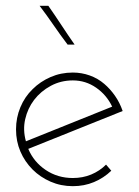

<svg xmlns="http://www.w3.org/2000/svg" viewBox="-20 -632 478 659"><path d="M362 -46Q336 -21 302.5 -7Q269 7 230 7Q189 7 153.5 -8.5Q118 -24 92 -50Q65 -77 50 -112Q35 -147 35 -188Q35 -228 50 -264Q65 -300 92 -326Q118 -352 153.5 -367.5Q189 -383 230 -383Q260 -383 288 -373Q316 -363 338 -344Q358 -327 374.5 -303.5Q391 -280 401 -251Q319 -218 239 -186Q159 -154 77 -121Q96 -76 137 -48.5Q178 -21 230 -21Q264 -21 293 -33Q322 -45 344 -67ZM230 -356Q189 -356 154.5 -337.5Q120 -319 97 -289Q75 -260 66.5 -223Q58 -186 69 -147Q143 -177 217 -206.5Q291 -236 365 -266Q346 -306 310 -331Q274 -356 230 -356ZM236 -479H212Q187 -512 164 -545.5Q141 -579 116 -612H146Q169 -579 191 -545.5Q213 -512 236 -479Z"/></svg>

Font: Josefin Slab Light
Style: Regular
Weight: 300
Designer: Santiago Orozco
Foundry: Typemade
Version: Version 2.000